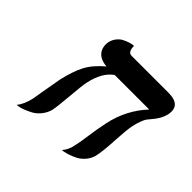

<svg xmlns="http://www.w3.org/2000/svg" viewBox="-141 -708 861 861"><g transform="rotate(45 289.0 -277.5)"><path d="M500 -295.9Q494.1 -267.6 490.2 -195.8Q486.8 -124.5 478 -86.9Q471.7 -64.5 456.5 -47.1Q441.4 -29.8 424.1 -21Q406.7 -12.2 390.1 -6.6Q373.5 -1 362.8 0.5L352.1 2Q373.5 -21 379.9 -59.1Q385.7 -84 390.1 -118.2Q397 -170.9 408.2 -224.1Q430.7 -328.6 501 -403.8H282.2Q234.9 -371.6 217.8 -291Q212.4 -268.6 206.1 -189.9Q200.2 -121.6 194.8 -95.2Q188 -70.8 172.4 -51.8Q156.7 -32.7 138.9 -23.2Q121.1 -13.7 104.5 -7.3Q87.9 -1 77.1 0.5L65.9 2Q87.9 -24.9 98.1 -71.8Q99.1 -77.6 101.8 -93.8Q104.5 -109.9 106 -119.1Q118.7 -192.9 123 -215.8Q137.7 -280.8 159.2 -322.5Q180.7 -364.3 229 -404.8Q187.5 -408.2 169.7 -431.4Q151.9 -454.6 158.2 -488.8Q162.6 -506.8 173.6 -520.5Q184.6 -534.2 197.5 -540.8Q210.4 -547.4 222.7 -551.5Q234.9 -555.7 243.2 -556.6L251 -557.1Q251 -518.1 274.9 -518.1H508.8Q590.8 -518.1 576.2 -448.2Q568.4 -414.1 538.1 -379.9Q529.3 -370.1 524.2 -363Q519 -356 512.2 -338.6Q505.4 -321.3 500 -295.9Z"/></g></svg>

Font: Linear Smooth
Style: Bold Italic
Weight: 700
Designer: Philipp H. Poll, Flanker
Foundry: Philipp H. Poll, reworked by Flanker
Version: Version 1.061 | FøM Fix